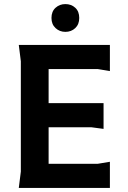

<svg xmlns="http://www.w3.org/2000/svg" viewBox="-20 -920 628 940"><path d="M72 0 82 -80V-620L72 -700H518V-572L458 -582H218V-415H487V-289L427 -297H218V-118H458L518 -128V0ZM300 -764Q272 -764 252 -782.5Q232 -801 232 -832Q232 -864 252 -882Q272 -900 300 -900Q329 -900 348.5 -882Q368 -864 368 -832Q368 -801 348.5 -782.5Q329 -764 300 -764Z"/></svg>

Font: AR One Sans
Style: Bold
Weight: 700
Designer: Niteesh Yadav
Foundry: Niteesh Yadav
Version: Version 1.001;gftools[0.9.33]